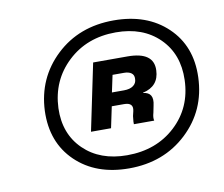

<svg xmlns="http://www.w3.org/2000/svg" viewBox="-64 -815 793 679"><g transform="rotate(-10 333.0 -475.5)"><path d="M348 -213Q229 -213 157 -282.5Q85 -352 89 -465Q94 -582 176.5 -660Q259 -738 384 -738Q503 -738 575.5 -669Q648 -600 644 -488Q640 -370 556.5 -291.5Q473 -213 348 -213ZM349 -260Q454 -260 523 -324Q592 -388 595 -487Q598 -580 539.5 -637.5Q481 -695 384 -695Q280 -695 211 -630Q142 -565 138 -466Q135 -374 193.5 -317Q252 -260 349 -260ZM237 -364 287 -604H410Q505 -604 502 -538Q500 -481 442 -468V-467Q482 -463 471 -417L466 -392Q461 -375 464 -364H391Q390 -368 393 -393L397 -410Q404 -440 369 -440H325L309 -364ZM388 -549H347L334 -488H377Q399 -488 411 -497Q423 -506 423 -521Q424 -535 414.5 -542Q405 -549 388 -549Z"/></g></svg>

Font: Mona Sans Expanded
Style: Bold Italic
Weight: 700
Width: 7
Italic angle: -11.7°
Designer: Deni Anggara
Foundry: GitHub
Version: Version 1.001;gftools[0.9.33]